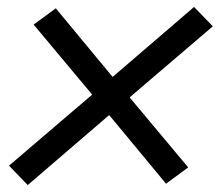

<svg xmlns="http://www.w3.org/2000/svg" viewBox="-20 -617 640 554"><path d="M60 -83 6 -139 246 -344 77 -546 141 -593 305 -395 540 -597 594 -541 354 -336 523 -134 459 -87 295 -285Z"/></svg>

Font: Iosevka Plex Etoile
Style: Italic
Weight: 400
Italic angle: -9°
Designer: Belleve Invis
Foundry: Belleve Invis
Version: Version 25.1.1; ttfautohint (v1.8.4)